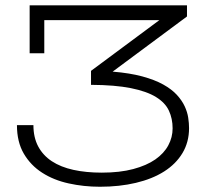

<svg xmlns="http://www.w3.org/2000/svg" viewBox="-20 -691 793 724"><path d="M404.8 -420.9Q470.2 -415.5 516.8 -402.8Q563.5 -390.1 595.5 -372.3Q627.4 -354.5 646.7 -333.5Q666 -312.5 676.3 -290.5Q686.5 -268.6 689.7 -247.3Q692.9 -226.1 692.9 -208Q692.9 -155.3 668.2 -114Q643.6 -72.8 598.9 -44.4Q554.2 -16.1 492.4 -1.5Q430.7 13.2 356.9 13.2Q295.9 13.2 239.3 0.7Q182.6 -11.7 139.2 -39.6Q95.7 -67.4 69.8 -111.6Q43.9 -155.8 43.9 -219.2H106Q106 -172.9 124 -138.9Q142.1 -105 175.5 -83Q209 -61 256.6 -50.5Q304.2 -40 363.8 -40Q432.1 -40 482.4 -53.5Q532.7 -66.9 565.7 -89.8Q598.6 -112.8 614.7 -143.1Q630.9 -173.3 630.9 -207Q630.9 -243.7 616.9 -273.7Q603 -303.7 568.1 -325.2Q533.2 -346.7 473.6 -358.6Q414.1 -370.6 323.2 -371.1V-423.8L581.1 -615.2H147V-490.2H91.8V-670.9H685.1V-628.9Z"/></svg>

Font: Stint Ultra Expanded
Style: Regular
Weight: 400
Width: 7
Designer: Astigmatic (AOETI)
Foundry: Astigmatic (AOETI)
Version: Version 1.000